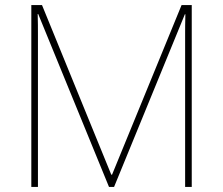

<svg xmlns="http://www.w3.org/2000/svg" viewBox="-20 -827 877 754"><path d="M408 -93H428L706 -771H708C707 -738 707 -715 707 -695V-93H733V-807H693L420 -141H417L145 -807H103V-93H129V-689C129 -719 129 -739 128 -772H130Z"/></svg>

Font: Noto Sans Telugu UI Thin
Style: Regular
Weight: 100
Designer: Jelle Bosma - Monotype Design Team
Foundry: Monotype Imaging Inc.
Version: Version 2.005